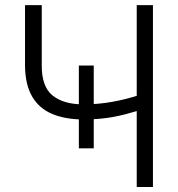

<svg xmlns="http://www.w3.org/2000/svg" viewBox="-20 -748 712 768"><path d="M355 -485.8V-154.8H295.4V-485.8ZM80.1 -727.5H147V-486.3Q146.5 -401.4 190.4 -366Q234.4 -330.6 313.5 -330.6Q342.3 -330.6 370.6 -333Q398.9 -335.4 427 -340.3Q455.1 -345.2 482.2 -352.1Q509.3 -358.9 535.6 -367.2V-306.2Q507.8 -297.9 481.7 -291Q455.6 -284.2 429 -279.5Q402.3 -274.9 374 -272.5Q345.7 -270 314 -270Q239.7 -270.5 187.7 -292.7Q135.7 -314.9 108.2 -362.5Q80.6 -410.2 80.1 -486.3ZM526.9 -727.5H591.8V0H526.9Z"/></svg>

Font: Inter Tight Light
Style: Regular
Weight: 300
Designer: Rasmus Andersson
Foundry: rsms
Version: Version 3.004